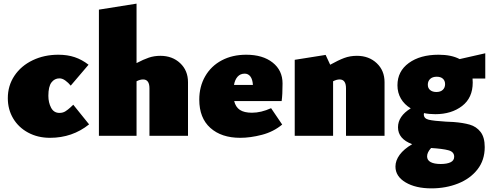

<svg xmlns="http://www.w3.org/2000/svg" viewBox="-20 -747 2699 1056"><path d="M23 -207Q23 -276 59.5 -330.5Q96 -385 159.5 -415.5Q223 -446 301 -446Q351 -446 391 -432.5Q431 -419 467 -391L369 -276Q356 -292 339.5 -304Q323 -316 307 -316Q280 -316 263 -293.5Q246 -271 246 -220Q246 -183 261 -154.5Q276 -126 307 -126Q326 -126 340 -135Q354 -144 366.5 -155.5Q379 -167 383 -171L470 -63Q378 11 255 11Q188 11 135 -17.5Q82 -46 52.5 -95.5Q23 -145 23 -207Z M1014 -295V0H802V-261Q802 -310 767 -310Q750 -310 731 -300V0H524V-694L731 -727V-400Q769 -420 798.5 -430Q828 -440 862 -440Q928 -440 971 -399.5Q1014 -359 1014 -295Z M1471 -152 1532 -62Q1484 -22 1420.5 -5.5Q1357 11 1301 11Q1198 11 1137 -43.5Q1076 -98 1076 -199Q1076 -271 1108.5 -327.5Q1141 -384 1199.5 -415Q1258 -446 1334 -446Q1425 -446 1479.5 -403Q1534 -360 1534 -288Q1534 -225 1529 -191H1268Q1276 -158 1299.5 -142.5Q1323 -127 1366 -127Q1416 -127 1471 -152ZM1267 -280H1371Q1369 -311 1357 -326.5Q1345 -342 1326 -342Q1302 -342 1287 -325.5Q1272 -309 1267 -280Z M2095 -295V0H1883V-261Q1883 -310 1848 -310Q1831 -310 1812 -300V0H1601V-418L1771 -445L1796 -391Q1841 -416 1873 -428Q1905 -440 1943 -440Q2009 -440 2052 -399.5Q2095 -359 2095 -295Z M2649 -315H2579Q2580 -308 2580 -293Q2580 -209 2521.5 -164Q2463 -119 2374 -119Q2340 -119 2312 -125Q2311 -123 2311 -118Q2311 -95 2338 -88.5Q2365 -82 2432 -78Q2444 -78 2474 -76Q2527 -72 2563.5 -61.5Q2600 -51 2623 -21.5Q2646 8 2646 62Q2646 134 2606 185Q2566 236 2499 262.5Q2432 289 2353 289Q2266 289 2210.5 256Q2155 223 2155 169Q2155 136 2178 104.5Q2201 73 2247 46Q2169 17 2169 -47Q2169 -108 2239 -151Q2204 -172 2185 -204.5Q2166 -237 2166 -278Q2166 -355 2228.5 -400.5Q2291 -446 2392 -446Q2463 -446 2508 -422L2649 -454ZM2428 -284Q2428 -303 2416 -314Q2404 -325 2382 -325Q2359 -325 2346 -313Q2333 -301 2333 -281Q2333 -262 2346 -251.5Q2359 -241 2380 -241Q2403 -241 2415.5 -253Q2428 -265 2428 -284ZM2351 67Q2329 91 2329 113Q2329 134 2348.5 144.5Q2368 155 2404 155Q2438 155 2458 145.5Q2478 136 2478 115Q2478 88 2446.5 79.5Q2415 71 2351 67Z"/></svg>

Font: Ysabeau Black
Style: Regular
Weight: 900
Designer: Christian Thalmann (Catharsis Fonts)
Version: Version 0.003